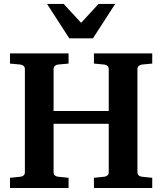

<svg xmlns="http://www.w3.org/2000/svg" viewBox="-20 -937 809 957"><path d="M448.2 0V-50.8L500 -56.2Q509.3 -57.1 515.6 -62.7Q522 -68.4 522 -78.1V-319.8H247.1V-78.1Q247.1 -68.4 253.4 -62.7Q259.8 -57.1 269 -56.2L321.8 -50.8V0H29.8V-50.8L82 -56.2Q91.3 -57.1 97.7 -62.7Q104 -68.4 104 -78.1V-592.8Q104 -602.5 97.7 -608.4Q91.3 -614.3 82 -615.2L29.8 -620.1V-670.9H321.8V-620.1L269 -615.2Q259.8 -614.3 253.4 -608.4Q247.1 -602.5 247.1 -592.8V-383.8H522V-592.8Q522 -602.5 515.6 -608.4Q509.3 -614.3 500 -615.2L448.2 -620.1V-670.9H738.8V-620.1L687 -615.2Q678.7 -614.3 671.9 -608.4Q665 -602.5 665 -592.8V-78.1Q665 -68.4 671.4 -62.7Q677.7 -57.1 687 -56.2L738.8 -50.8V0ZM443.4 -746.1H325.2L214.4 -917.5H297.4L384.3 -823.2L471.2 -917.5H554.2Z"/></svg>

Font: Charis SIL Viet
Style: Bold
Weight: 700
Foundry: SIL International
Version: Version 5.000